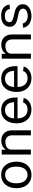

<svg xmlns="http://www.w3.org/2000/svg" viewBox="1392 -1960 577 3402"><g transform="rotate(-90 1681.0 -258.5)"><path d="M283 10C431 10 518 -100 518 -256C518 -414 431 -527 284 -527C137 -527 48 -415 48 -255C48 -99 134 10 283 10ZM285 -60C182 -60 135 -147 135 -259C135 -371 182 -457 284 -457C385 -457 430 -372 430 -259C430 -147 386 -60 285 -60Z M644 0H732V-348C732 -418 797 -452 869 -452C938 -452 985 -409 985 -331V0H1073V-339C1073 -460 991 -525 892 -525C809 -525 758 -489 729 -445V-517H644Z M1285 -237H1655V-271C1655 -429 1575 -527 1432 -527C1283 -527 1197 -417 1197 -253C1197 -88 1298 10 1441 10C1540 10 1625 -41 1648 -128L1569 -139C1549 -87 1506 -59 1439 -59C1337 -59 1285 -138 1285 -237ZM1286 -298C1285 -377 1332 -459 1431 -459C1526 -459 1571 -390 1571 -298Z M1841 -237H2211V-271C2211 -429 2131 -527 1988 -527C1839 -527 1753 -417 1753 -253C1753 -88 1854 10 1997 10C2096 10 2181 -41 2204 -128L2125 -139C2105 -87 2062 -59 1995 -59C1893 -59 1841 -138 1841 -237ZM1842 -298C1841 -377 1888 -459 1987 -459C2082 -459 2127 -390 2127 -298Z M2343 0H2431V-348C2431 -418 2496 -452 2568 -452C2637 -452 2684 -409 2684 -331V0H2772V-339C2772 -460 2690 -525 2591 -525C2508 -525 2457 -489 2428 -445V-517H2343Z M3098 10C3222 10 3308 -52 3308 -142C3308 -196 3280 -258 3182 -283L3076 -309C3007 -325 2989 -350 2989 -379C2989 -444 3046 -462 3101 -462C3162 -462 3212 -438 3225 -372L3300 -378C3297 -461 3230 -527 3103 -527C2983 -527 2908 -469 2908 -374C2908 -305 2951 -261 3044 -240L3150 -217C3208 -203 3229 -174 3229 -139C3229 -86 3169 -56 3099 -56C3036 -56 2985 -80 2965 -146L2890 -136C2907 -43 2990 10 3098 10Z"/></g></svg>

Font: United Sans
Style: Regular
Weight: 400
Designer: Pablo Impallari, Rodrigo Fuenzalida (Modified by Dan O. Williams)
Version: Version 1.000;PS 001.000;hotconv 1.0.88;makeotf.lib2.5.64775